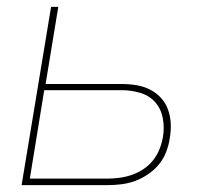

<svg xmlns="http://www.w3.org/2000/svg" viewBox="-20 -540 640 560"><path d="M43 0 129 -520H150L113 -295H335Q357 -295 378 -291.5Q399 -288 417 -279Q435 -270 449 -255Q463 -240 470 -220.5Q477 -201 478 -179.5Q479 -158 475 -136Q472 -116 464.5 -96.5Q457 -77 443.5 -60.5Q430 -44 411.5 -31.5Q393 -19 373.5 -12Q354 -5 333.5 -2.5Q313 0 293 0ZM293 -19Q311 -19 329 -21.5Q347 -24 364.5 -30Q382 -36 398 -46.5Q414 -57 426 -72Q438 -87 445 -104.5Q452 -122 455 -139Q460 -167 455 -194.5Q450 -222 433 -241.5Q416 -261 389.5 -269Q363 -277 335 -277H109L67 -19Z"/></svg>

Font: Iosevka SS04 Th Ex Obl
Style: Regular
Weight: 100
Width: 7
Italic angle: -9°
Monospace: yes
Designer: Belleve Invis
Foundry: Belleve Invis
Version: Version 19.0.0; ttfautohint (v1.8.4)